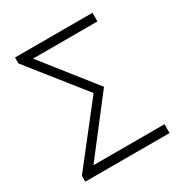

<svg xmlns="http://www.w3.org/2000/svg" viewBox="-170 -855 930 981"><g transform="rotate(-30 295.0 -364.5)"><path d="M51 0V-35L314 -371L57 -694V-729H514V-678H134L376 -372L129 -52H548V0Z"/></g></svg>

Font: Noto Sans Korean Light
Style: Regular
Weight: 300
Designer: Ryoko NISHIZUKA  (kana & ideographs); Paul D. Hunt (Latin, Greek & Cyrillic); Wenlong ZHANG  (bopomofo); Sandoll Communi
Foundry: Adobe Systems Incorporated
Version: Version 1.000;PS 1;hotconv 1.0.78;makeotf.lib2.5.61930